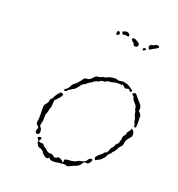

<svg xmlns="http://www.w3.org/2000/svg" viewBox="-120 -747 788 850"><g transform="rotate(20 273.5 -321.5)"><path d="M127 -76Q136 -80 139 -76.5Q142 -73 137 -65L133 -59L139 -56Q144 -54 150.5 -54.5Q157 -55 158 -52Q159 -46 169 -41Q176 -38 178.5 -34Q181 -30 187.5 -27Q194 -24 198 -24Q209 -27 217 -18Q223 -11 233 -17Q238 -21 241 -21Q244 -21 252 -17Q260 -13 262 -9Q265 -5 267 -7Q269 -9 267 -13Q265 -19 269 -21Q277 -25 300 -26Q313 -27 320.5 -32Q328 -37 333 -38Q349 -40 360 -47Q363 -49 365 -55Q367 -58 370 -60.5Q373 -63 376 -64Q379 -65 382 -64Q389 -61 379 -47Q372 -38 367 -39Q358 -41 354.5 -39Q351 -37 347 -30Q340 -17 322 -11Q313 -8 302 -2Q292 3 289.5 3Q287 3 281.5 0.5Q276 -2 264 0Q252 2 248 2Q244 2 232 4Q211 6 205 -2L203 -6L199 -3Q191 5 177 -7Q168 -14 166 -20Q164 -24 157 -28Q150 -32 146 -32Q141 -32 135 -41.5Q129 -51 131 -56Q133 -59 127.5 -65Q122 -71 122 -72.5Q122 -74 127 -76ZM500 -248Q499 -251 501 -251Q504 -250 509 -245Q515 -238 515 -229Q515 -222 514 -219.5Q513 -217 507 -210Q491 -193 491 -177Q491 -167 479 -157Q476 -154 470 -142Q464 -130 461 -129Q458 -128 455.5 -122.5Q453 -117 446.5 -112Q440 -107 438 -100Q436 -93 426.5 -83.5Q417 -74 411 -72Q405 -70 404 -68.5Q403 -67 400 -65.5Q397 -64 394.5 -66.5Q392 -69 392 -75Q392 -80 401 -88.5Q410 -97 414.5 -100Q419 -103 421.5 -107.5Q424 -112 429 -113Q434 -114 437.5 -121.5Q441 -129 441.5 -133Q442 -137 449 -144Q456 -151 456.5 -156Q457 -161 463.5 -166Q470 -171 470.5 -177Q471 -183 473 -186Q475 -189 475 -197.5Q475 -206 480.5 -211Q486 -216 486 -222Q486 -228 493.5 -236.5Q501 -245 500 -248ZM152 -294Q162 -294 164 -288.5Q166 -283 146 -262L136 -252L135 -235Q134 -217 131 -212.5Q128 -208 128 -201.5Q128 -195 124 -187.5Q120 -180 120.5 -167.5Q121 -155 119 -144Q115 -129 115.5 -125.5Q116 -122 120 -118Q125 -114 125.5 -102Q126 -90 121 -88Q112 -83 107 -91Q105 -95 108 -105L111 -115L106 -120Q101 -124 98.5 -128.5Q96 -133 98 -140.5Q100 -148 100 -168Q98 -211 101 -217Q103 -220 107 -225Q117 -235 117 -248Q117 -251 121.5 -253.5Q126 -256 128 -262.5Q130 -269 139.5 -281.5Q149 -294 152 -294ZM454 -400Q461 -406 467 -402Q468 -401 479.5 -387Q491 -373 496 -368Q501 -363 504 -355Q507 -347 504.5 -342Q502 -337 505 -334.5Q508 -332 513 -326L517 -319L518 -291Q518 -268 517 -264Q516 -260 509 -262Q506 -263 507 -268Q508 -273 504.5 -277.5Q501 -282 501 -289Q501 -296 496 -305.5Q491 -315 491 -321.5Q491 -328 488 -332Q485 -336 485 -343.5Q485 -351 473.5 -363Q462 -375 462 -380.5Q462 -386 456 -391L450 -397ZM334 -432Q360 -438 370 -432Q374 -430 384.5 -432.5Q395 -435 402 -432.5Q409 -430 413 -430Q415 -430 424 -425Q433 -420 435 -417Q436 -416 441 -414Q450 -409 442 -404Q436 -399 433 -408Q431 -414 421 -410Q415 -408 413 -408.5Q411 -409 404 -415Q395 -424 394 -420Q394 -420 394 -418Q395 -416 393.5 -416Q392 -416 392 -417Q392 -419 383.5 -419Q375 -419 365 -418Q355 -417 353 -415Q348 -413 338 -413Q328 -413 324 -409Q320 -405 310.5 -405Q301 -405 298.5 -401.5Q296 -398 291 -397Q276 -394 268 -386Q265 -382 260.5 -381Q256 -380 248 -372.5Q240 -365 236 -364Q228 -362 218 -347Q214 -341 207.5 -334.5Q201 -328 199 -328Q197 -328 189.5 -322.5Q182 -317 180 -317Q178 -317 178 -315Q178 -313 174 -310Q170 -307 166 -307Q156 -307 164 -315Q167 -318 171 -320Q176 -323 179 -329Q186 -346 195 -351Q199 -353 210 -365Q221 -377 222.5 -381.5Q224 -386 229 -388.5Q234 -391 239 -391Q250 -389 264 -405Q275 -418 283 -416Q286 -415 296.5 -419.5Q307 -424 312 -424Q317 -424 320.5 -427Q324 -430 334 -432ZM440 -603Q440 -600 436.5 -596.5Q433 -593 431 -594Q427 -594 426 -597Q425 -600 428 -603Q431 -606 435 -606Q439 -606 440 -603ZM367 -627Q368 -630 373.5 -630Q379 -630 384 -627Q390 -623 396 -620Q402 -617 403 -611Q404 -598 391 -598Q381 -598 381 -606Q381 -610 375 -613Q365 -619 367 -627ZM300 -637Q307 -637 307 -627Q307 -619 297 -619Q293 -619 293 -626Q293 -633 295 -635Q297 -637 300 -637ZM472 -634Q480 -639 486 -636Q500 -632 481 -621L476 -619Q468 -615 462 -610.5Q456 -606 453.5 -606.5Q451 -607 449 -613Q447 -619 449 -623Q450 -628 458 -629Q466 -630 472 -634ZM326 -645Q333 -649 341 -645Q350 -641 350 -633Q350 -627 339 -630Q333 -632 329 -630Q320 -627 317 -635Q313 -643 320 -643Q322 -643 326 -645Z"/></g></svg>

Font: TT2020 Style D
Style: Italic
Weight: 400
Italic angle: -15°
Version: Version 0.2.000